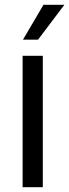

<svg xmlns="http://www.w3.org/2000/svg" viewBox="-20 -777 287 797"><path d="M157.7 -545.5V0H73.9V-545.5ZM75.3 -612.2 160.5 -757.1H247.2L137.8 -612.2Z"/></svg>

Font: Inter UI
Style: Regular
Weight: 400
Designer: Rasmus Andersson
Foundry: rsms
Version: Version 2.2